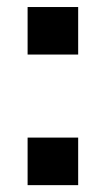

<svg xmlns="http://www.w3.org/2000/svg" viewBox="-20 -540 309 560"><path d="M60.5 0V-138.7H208V0ZM60.5 -380.9V-519.5H208V-380.9Z"/></svg>

Font: GenEi M Gothic v2 Heavy
Style: Regular
Weight: 800
Version: Version 2.0